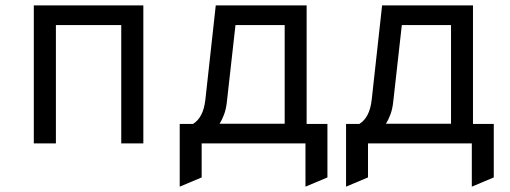

<svg xmlns="http://www.w3.org/2000/svg" viewBox="-20 -531 1888 711"><path d="M105.2 0V-511H510.8V0H429V-438.2H187V0Z M645.5 160.2V-72H694.5Q713.2 -83.2 724.9 -105.4Q736.6 -127.5 740.5 -162L779 -511H1115.5V-72H1192.5V126L1111.2 160.2V0H726.8V126ZM793.2 -72.8H1034.2V-438.2H852L820 -152.5Q817.2 -127.2 809.9 -107.4Q802.5 -87.6 793.2 -72.8Z M1261.5 160.2V-72H1310.5Q1329.2 -83.2 1340.9 -105.4Q1352.6 -127.5 1356.5 -162L1395 -511H1731.5V-72H1808.5V126L1727.2 160.2V0H1342.8V126ZM1409.2 -72.8H1650.2V-438.2H1468L1436 -152.5Q1433.2 -127.2 1425.9 -107.4Q1418.5 -87.6 1409.2 -72.8Z"/></svg>

Font: Overpass Mono Light
Style: Regular
Weight: 300
Monospace: yes
Designer: Delve Withrington, Dave Bailey
Foundry: Delve Fonts LLC
Version: Version 4.000